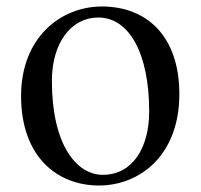

<svg xmlns="http://www.w3.org/2000/svg" viewBox="-20 -557 619 592"><path d="M285 15C410 15 533 -77 533 -267C533 -444 434 -537 294 -537C168 -537 45 -442 45 -261C45 -72 158 15 285 15ZM297 -18C216 -18 140 -110 140 -308C140 -424 199 -503 283 -503C378 -503 440 -393 440 -213C440 -102 389 -18 297 -18Z"/></svg>

Font: Noto Serif JP Medium
Style: Regular
Weight: 500
Designer: Ryoko NISHIZUKA 西塚涼子 (kana & ideographs); Frank Grießhammer (Latin, Greek & Cyrillic); Wenlong ZHANG 张文龙 (bopomofo); San
Foundry: Adobe
Version: Version 2.001;hotconv 1.1.0;makeotfexe 2.6.0